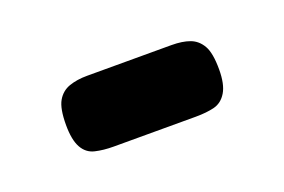

<svg xmlns="http://www.w3.org/2000/svg" viewBox="-33 -634 342 231"><g transform="rotate(-20 138.0 -518.5)"><path d="M85 -473Q72 -473 61.5 -475.5Q51 -478 45.5 -488Q40 -498 40 -517Q40 -538 45.5 -547.5Q51 -557 61 -560.5Q71 -564 84 -564H192Q206 -564 215.5 -560.5Q225 -557 230.5 -547.5Q236 -538 236 -517Q236 -498 230 -488Q224 -478 214 -475.5Q204 -473 190 -473Z"/></g></svg>

Font: Fredoka Condensed
Style: Regular
Weight: 400
Width: 3
Designer: Ben Nathan
Foundry: Milena B. Brandão, Ben Nathan
Version: Version 2.001